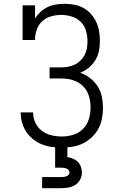

<svg xmlns="http://www.w3.org/2000/svg" viewBox="-20 -763 640 1003"><path d="M303 8Q276 8 249.5 4.5Q223 1 198.5 -9Q174 -19 153 -35.5Q132 -52 117.5 -74Q103 -96 95.5 -122Q88 -148 88 -174Q88 -175 88 -175Q88 -175 88 -176H153Q153 -176 153 -175.5Q153 -175 153 -175Q153 -147 165 -121.5Q177 -96 199 -79.5Q221 -63 248 -56.5Q275 -50 303 -50Q333 -50 362.5 -59Q392 -68 413.5 -89.5Q435 -111 444 -140.5Q453 -170 453 -201Q453 -221 449.5 -241.5Q446 -262 437 -280.5Q428 -299 413 -313.5Q398 -328 379.5 -337Q361 -346 341 -349.5Q321 -353 300 -353H239V-411H300Q318 -411 336.5 -414.5Q355 -418 371.5 -426Q388 -434 401 -447Q414 -460 422.5 -476.5Q431 -493 434 -511.5Q437 -530 437 -548Q437 -576 429 -603Q421 -630 401 -649.5Q381 -669 354 -677Q327 -685 300 -685Q273 -685 246.5 -677.5Q220 -670 200 -651.5Q180 -633 171.5 -607Q163 -581 163 -554H98V-735H163V-667Q175 -686 192 -701.5Q209 -717 229.5 -726.5Q250 -736 273 -739.5Q296 -743 318 -743Q343 -743 368 -738.5Q393 -734 415.5 -721.5Q438 -709 455 -690Q472 -671 482.5 -648.5Q493 -626 497.5 -601Q502 -576 502 -551Q502 -524 497 -498Q492 -472 478.5 -449.5Q465 -427 444.5 -410Q424 -393 399 -383Q427 -373 450.5 -355Q474 -337 490 -312Q506 -287 512 -258Q518 -229 518 -199Q518 -171 512.5 -143Q507 -115 493.5 -90Q480 -65 459 -45.5Q438 -26 412.5 -13.5Q387 -1 359 3.5Q331 8 303 8ZM200 220V162H300Q307 162 314 161Q321 160 327.5 157.5Q334 155 338.5 150Q343 145 343 138Q343 131 338.5 125.5Q334 120 327.5 117.5Q321 115 314 114Q307 113 300 113H268V0H332V58Q347 60 361.5 66Q376 72 386.5 82.5Q397 93 402.5 108Q408 123 408 138Q408 157 399 174.5Q390 192 374 202.5Q358 213 338.5 216.5Q319 220 300 220Z"/></svg>

Font: Iosevka Curly Slab LtEx
Style: Regular
Weight: 300
Width: 7
Monospace: yes
Designer: Belleve Invis
Foundry: Belleve Invis
Version: Version 11.1.0; ttfautohint (v1.8.3)